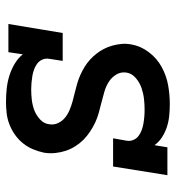

<svg xmlns="http://www.w3.org/2000/svg" viewBox="7 -585 586 640"><g transform="rotate(-90 300.0 -265.0)"><path d="M272 8Q253 8 233.5 6Q214 4 196 -2Q178 -8 162.5 -18Q147 -28 136 -43L129 0H36L65 -181H159L151 -136Q149 -124 153.5 -113.5Q158 -103 166.5 -96.5Q175 -90 185.5 -86Q196 -82 207.5 -80Q219 -78 230.5 -77Q242 -76 254 -76Q272 -76 290 -78Q308 -80 326 -86Q344 -92 359.5 -105Q375 -118 378 -136Q381 -155 371.5 -170.5Q362 -186 347 -195.5Q332 -205 314.5 -210Q297 -215 279.5 -219.5Q262 -224 245 -228.5Q228 -233 212 -240.5Q196 -248 181 -258Q166 -268 154 -280Q142 -292 132.5 -307Q123 -322 117.5 -338.5Q112 -355 110 -373.5Q108 -392 111 -411Q115 -430 122.5 -448Q130 -466 142.5 -481.5Q155 -497 171.5 -508.5Q188 -520 206.5 -527Q225 -534 244 -536Q263 -538 281 -538Q304 -538 326 -535.5Q348 -533 368.5 -526.5Q389 -520 407.5 -509Q426 -498 439 -482L446 -530H540L510 -349H417L424 -394Q426 -406 421.5 -416.5Q417 -427 408.5 -433.5Q400 -440 389.5 -444Q379 -448 367.5 -450Q356 -452 344.5 -453Q333 -454 322 -454Q305 -454 287.5 -452Q270 -450 253.5 -444Q237 -438 222.5 -425Q208 -412 206 -395Q203 -379 209.5 -365Q216 -351 227.5 -341.5Q239 -332 253.5 -326Q268 -320 282.5 -316Q297 -312 312 -308.5Q327 -305 342 -300.5Q357 -296 370.5 -290Q384 -284 397 -276Q410 -268 421 -258Q432 -248 441 -236.5Q450 -225 457 -211.5Q464 -198 468 -183.5Q472 -169 473.5 -153Q475 -137 472 -121Q467 -90 446.5 -62.5Q426 -35 396.5 -19Q367 -3 335.5 2.5Q304 8 273 8Q273 8 272.5 8Q272 8 272 8Z"/></g></svg>

Font: Iosevka Curly Slab MdExObl
Style: Regular
Weight: 500
Width: 7
Italic angle: -9°
Monospace: yes
Designer: Belleve Invis
Foundry: Belleve Invis
Version: Version 11.1.0; ttfautohint (v1.8.3)